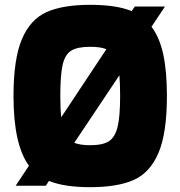

<svg xmlns="http://www.w3.org/2000/svg" viewBox="-20 -770 748 796"><path d="M672 -372Q672 -218 637 -136Q602 -54 534.5 -24Q467 6 354 6Q246 6 183 -20L170 0H45L100 -83Q36 -170 36 -372Q36 -526 71 -608Q106 -690 173.5 -720Q241 -750 354 -750Q463 -750 526 -724L539 -743H664L608 -659Q641 -616 656.5 -546Q672 -476 672 -372ZM234 -284 421 -566Q397 -576 354 -576Q302 -576 276 -560.5Q250 -545 240 -502.5Q230 -460 230 -372Q230 -316 234 -284ZM478 -372Q478 -424 475 -458L288 -178Q312 -168 354 -168Q406 -168 431.5 -184.5Q457 -201 467.5 -244Q478 -287 478 -372Z"/></svg>

Font: Exo Black
Style: Regular
Weight: 900
Designer: Natanael Gama
Foundry: Natanael Gama
Version: Version 1.500; ttfautohint (v1.6)